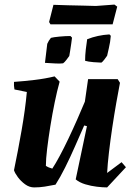

<svg xmlns="http://www.w3.org/2000/svg" viewBox="-20 -805 595 837"><path d="M129 12Q108 12 89.5 -1.5Q71 -15 58 -32.5Q45 -50 41 -63Q58 -145 74 -236Q90 -327 97 -404L43 -415Q40 -431 41 -448Q84 -451 130.5 -456.5Q177 -462 218 -472L240 -449Q229 -410 218.5 -359Q208 -308 199.5 -255Q191 -202 185.5 -156.5Q180 -111 180 -82Q192 -74 208 -70Q222 -91 240.5 -125.5Q259 -160 278.5 -201Q298 -242 316.5 -284Q335 -326 350 -362L364 -460H493L503 -444Q496 -408 487 -357Q478 -306 469.5 -249.5Q461 -193 455 -141Q449 -89 447 -51L510 -98L529 -76L447 12Q428 12 402.5 9Q377 6 352 -1.5Q327 -9 310 -23L359 -255L347 -258Q328 -215 307 -167Q286 -119 264 -75Q242 -31 222 0Q197 5 175 8.5Q153 12 129 12ZM351 -540Q351 -563 354 -589.5Q357 -616 360 -634Q406 -652 457 -655L463 -649Q461 -622 454.5 -595Q448 -568 447 -562Q444 -557 435 -545.5Q426 -534 422 -532Q411 -532 387.5 -534Q364 -536 351 -540ZM176 -531 186 -614Q192 -628 202 -640Q213 -643 239.5 -645.5Q266 -648 287 -648L294 -641Q293 -632 290.5 -614.5Q288 -597 285.5 -581.5Q283 -566 282 -561Q278 -555 269.5 -544Q261 -533 255 -529Q242 -527 219 -528.5Q196 -530 176 -531ZM200 -699 194 -709 213 -784Q242 -783 276.5 -782Q311 -781 343.5 -780.5Q376 -780 398 -779L479 -785L491 -776L471 -699Z"/></svg>

Font: Labrada
Style: Bold Italic
Weight: 700
Italic angle: -7°
Designer: Mercedes Jáuregui
Foundry: Omnibus-Type Team
Version: Version 1.000; ttfautohint (v1.8.4.7-5d5b)